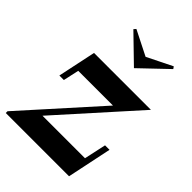

<svg xmlns="http://www.w3.org/2000/svg" viewBox="-229 -846 945 945"><g transform="rotate(45 244.0 -373.5)"><path d="M44.9 -316.9H76.2L94.2 -398.9H335.9L-11.2 -12.2V0H429.2L478 -232.9H446.8L421.9 -118.2H126L482.9 -516.1H86.9ZM141.1 -735.8 150.9 -747.1 279.8 -682.1 411.1 -747.1 418.9 -735.8 278.8 -602.1Z"/></g></svg>

Font: Fin Serif Display
Style: Italic
Weight: 400
Italic angle: -12°
Designer: J. Blake Harris
Version: Version 1.006;FEAKit 1.0